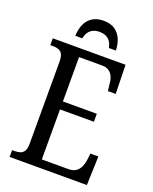

<svg xmlns="http://www.w3.org/2000/svg" viewBox="-164 -996 865 1086"><g transform="rotate(20 268.0 -453.0)"><path d="M31 0V-41H47Q66 -41 80.5 -46Q95 -51 103.5 -65.5Q112 -80 112 -108V-601Q112 -633 103.5 -648Q95 -663 80.5 -668Q66 -673 47 -673H31V-714H469L473 -540H426L421 -582Q420 -604 412 -623Q404 -642 388 -653.5Q372 -665 346 -665H207V-398H411V-350H207V-49H367Q395 -49 411.5 -60.5Q428 -72 437 -91Q446 -110 449 -132L454 -174H502L496 0ZM146 -771Q147 -809 160 -839.5Q173 -870 200 -888Q227 -906 268 -906Q310 -906 336.5 -888Q363 -870 376 -839.5Q389 -809 390 -771H348Q341 -807 320.5 -823Q300 -839 268 -839Q237 -839 216 -823Q195 -807 188 -771Z"/></g></svg>

Font: Noto Serif Condensed
Style: Regular
Weight: 400
Width: 3
Designer: Monotype Design Team
Foundry: Monotype Imaging Inc.
Version: Version 2.015